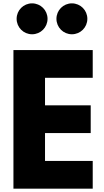

<svg xmlns="http://www.w3.org/2000/svg" viewBox="-20 -1123 620 1143"><path d="M171 -1103C120 -1103 79 -1062 79 -1011C79 -960 120 -919 171 -919C222 -919 263 -960 263 -1011C263 -1062 222 -1103 171 -1103ZM408 -1103C357 -1103 316 -1062 316 -1011C316 -960 357 -919 408 -919C459 -919 500 -960 500 -1011C500 -1062 459 -1103 408 -1103ZM532 -825H60V0H532V-165H248V-331H520V-496H248V-660H532Z"/></svg>

Font: Hussar Techniczny
Style: Bold 
Weight: 700
Foundry: Cannot Into Space Fonts
Version: Version 0.77